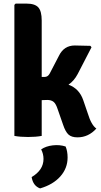

<svg xmlns="http://www.w3.org/2000/svg" viewBox="-20 -756 563 1068"><path d="M443 -199 468 -126Q488 -60 516 -41Q472 8 411 8Q378 8 361 -7.5Q344 -23 331 -62L301 -148Q291 -179 278 -189.5Q265 -200 243 -200Q221 -200 212 -199V0Q179 6 136 6Q93 6 60 0V-729L67 -736H127Q174 -736 193 -715Q212 -694 212 -642V-328H228Q246 -328 256 -346L308 -446Q336 -503 396 -503Q425 -503 483 -501L489 -493L412 -344Q392 -306 361 -285Q421 -263 443 -199ZM345 59Q356 85 356 120Q356 180 315.5 225.5Q275 271 203 292Q164 278 156 229Q222 190 222 128Q222 100 209 75Q235 57 273.5 52.5Q312 48 345 59Z"/></svg>

Font: Signika
Style: Bold
Weight: 700
Designer: Anna Giedrys
Foundry: Anna Giedrys
Version: Version 1.001